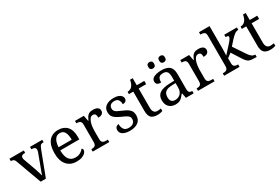

<svg xmlns="http://www.w3.org/2000/svg" viewBox="72 -1825 4215 2901"><g transform="rotate(-30 2179.5 -375.0)"><path d="M78 -441Q71 -462 61.5 -473.5Q52 -485 38.5 -489.5Q25 -494 4 -494V-536H254V-494H241Q211 -494 196 -482.5Q181 -471 181 -446Q181 -438 183 -429Q185 -420 189 -409L257 -220Q266 -196 275 -167.5Q284 -139 291.5 -113.5Q299 -88 304 -70Q309 -91 325 -131Q341 -171 354 -207L426 -402Q431 -414 433 -425.5Q435 -437 435 -445Q435 -471 418.5 -482.5Q402 -494 369 -494H362V-536H576V-494H564Q545 -494 532.5 -488Q520 -482 510 -465Q500 -448 488 -416L330 0H239Z M866 10Q757 10 695.5 -62Q634 -134 634 -264Q634 -404 692 -475Q750 -546 856 -546Q953 -546 1008.5 -486Q1064 -426 1064 -307V-261H731Q733 -152 770.5 -102.5Q808 -53 880 -53Q932 -53 968.5 -74.5Q1005 -96 1023 -123Q1030 -120 1036 -111Q1042 -102 1042 -89Q1042 -69 1023 -46Q1004 -23 965 -6.5Q926 10 866 10ZM963 -315Q963 -395 938.5 -443.5Q914 -492 854 -492Q799 -492 768.5 -446.5Q738 -401 733 -315Z M1147 0V-42H1150Q1173 -42 1191.5 -47Q1210 -52 1221 -67.5Q1232 -83 1232 -114V-426Q1232 -456 1220.5 -470.5Q1209 -485 1190.5 -489.5Q1172 -494 1150 -494H1147V-536H1301L1320 -437H1325Q1338 -467 1353 -492Q1368 -517 1393 -531.5Q1418 -546 1462 -546Q1517 -546 1543.5 -527Q1570 -508 1570 -473Q1570 -442 1548.5 -422Q1527 -402 1477 -402Q1477 -430 1472 -447Q1467 -464 1455.5 -472Q1444 -480 1424 -480Q1396 -480 1377 -458Q1358 -436 1347 -402Q1336 -368 1331 -331.5Q1326 -295 1326 -266V-109Q1326 -80 1337.5 -65.5Q1349 -51 1367.5 -46.5Q1386 -42 1408 -42H1436V0Z M1795 10Q1745 10 1708 -2Q1671 -14 1650.5 -37.5Q1630 -61 1630 -96Q1630 -123 1641 -138Q1652 -153 1666.5 -159Q1681 -165 1693 -165Q1693 -113 1716.5 -75.5Q1740 -38 1801 -38Q1854 -38 1882.5 -63.5Q1911 -89 1911 -129Q1911 -154 1900.5 -170Q1890 -186 1863.5 -201.5Q1837 -217 1788 -238Q1737 -261 1703.5 -282.5Q1670 -304 1653.5 -332.5Q1637 -361 1637 -404Q1637 -472 1688.5 -508.5Q1740 -545 1825 -545Q1873 -545 1905.5 -532.5Q1938 -520 1954.5 -499Q1971 -478 1971 -453Q1971 -426 1952.5 -409.5Q1934 -393 1899 -393Q1899 -443 1878 -471Q1857 -499 1813 -499Q1762 -499 1740 -476.5Q1718 -454 1718 -419Q1718 -394 1730.5 -377Q1743 -360 1770.5 -345.5Q1798 -331 1842 -313Q1895 -291 1928 -269Q1961 -247 1976.5 -218Q1992 -189 1992 -147Q1992 -69 1938 -29.5Q1884 10 1795 10Z M2276 10Q2200 10 2165.5 -24.5Q2131 -59 2131 -145V-479H2055V-519Q2073 -519 2095 -526.5Q2117 -534 2133 -551Q2150 -569 2161 -595Q2172 -621 2179 -659H2225V-536H2356V-479H2225V-142Q2225 -91 2246 -67Q2267 -43 2301 -43Q2319 -43 2334 -45Q2349 -47 2365 -50V-6Q2352 0 2326 5Q2300 10 2276 10Z M2593 10Q2549 10 2513.5 -7.5Q2478 -25 2458 -60.5Q2438 -96 2438 -150Q2438 -230 2494.5 -268Q2551 -306 2666 -310L2749 -313V-373Q2749 -409 2743 -436.5Q2737 -464 2717 -480Q2697 -496 2656 -496Q2618 -496 2598 -482Q2578 -468 2571.5 -443.5Q2565 -419 2565 -387Q2523 -387 2501.5 -401.5Q2480 -416 2480 -450Q2480 -485 2504.5 -506Q2529 -527 2570 -536.5Q2611 -546 2660 -546Q2752 -546 2797.5 -507Q2843 -468 2843 -373V-114Q2843 -86 2849 -70.5Q2855 -55 2869 -48.5Q2883 -42 2905 -42H2908V0H2773L2757 -86H2749Q2728 -58 2708 -36.5Q2688 -15 2661.5 -2.5Q2635 10 2593 10ZM2616 -52Q2657 -52 2686.5 -69Q2716 -86 2732.5 -117.5Q2749 -149 2749 -191V-272L2685 -269Q2628 -267 2595.5 -252Q2563 -237 2549 -210.5Q2535 -184 2535 -145Q2535 -114 2544 -93.5Q2553 -73 2571 -62.5Q2589 -52 2616 -52ZM2754 -632Q2732 -632 2717.5 -644.5Q2703 -657 2703 -688Q2703 -720 2717.5 -732Q2732 -744 2754 -744Q2775 -744 2790 -732Q2805 -720 2805 -688Q2805 -657 2790 -644.5Q2775 -632 2754 -632ZM2564 -632Q2542 -632 2527.5 -644.5Q2513 -657 2513 -688Q2513 -720 2527.5 -732Q2542 -744 2564 -744Q2585 -744 2600 -732Q2615 -720 2615 -688Q2615 -657 2600 -644.5Q2585 -632 2564 -632Z M2984 0V-42H2987Q3010 -42 3028.5 -47Q3047 -52 3058 -67.5Q3069 -83 3069 -114V-426Q3069 -456 3057.5 -470.5Q3046 -485 3027.5 -489.5Q3009 -494 2987 -494H2984V-536H3138L3157 -437H3162Q3175 -467 3190 -492Q3205 -517 3230 -531.5Q3255 -546 3299 -546Q3354 -546 3380.5 -527Q3407 -508 3407 -473Q3407 -442 3385.5 -422Q3364 -402 3314 -402Q3314 -430 3309 -447Q3304 -464 3292.5 -472Q3281 -480 3261 -480Q3233 -480 3214 -458Q3195 -436 3184 -402Q3173 -368 3168 -331.5Q3163 -295 3163 -266V-109Q3163 -80 3174.5 -65.5Q3186 -51 3204.5 -46.5Q3223 -42 3245 -42H3273V0Z M3440 0V-42H3448Q3471 -42 3489.5 -47Q3508 -52 3519 -67.5Q3530 -83 3530 -114V-650Q3530 -680 3518.5 -694.5Q3507 -709 3488.5 -713.5Q3470 -718 3448 -718H3440V-760H3624V-374Q3624 -361 3623.5 -340Q3623 -319 3622 -298Q3621 -277 3620.5 -262.5Q3620 -248 3620 -248L3745 -385Q3767 -409 3778.5 -425.5Q3790 -442 3795 -453.5Q3800 -465 3800 -474Q3800 -487 3788 -490.5Q3776 -494 3751 -494V-536H3972V-494Q3955 -494 3938 -488Q3921 -482 3904 -470Q3887 -458 3869 -440.5Q3851 -423 3831 -401L3761 -322L3894 -124Q3920 -84 3945.5 -63Q3971 -42 4005 -42H4008V0H3994Q3951 0 3922 -3Q3893 -6 3873.5 -15.5Q3854 -25 3836.5 -44.5Q3819 -64 3798 -97L3698 -254L3624 -199V-109Q3624 -80 3635.5 -65.5Q3647 -51 3665.5 -46.5Q3684 -42 3706 -42H3709V0Z M4247 10Q4171 10 4136.5 -24.5Q4102 -59 4102 -145V-479H4026V-519Q4044 -519 4066 -526.5Q4088 -534 4104 -551Q4121 -569 4132 -595Q4143 -621 4150 -659H4196V-536H4327V-479H4196V-142Q4196 -91 4217 -67Q4238 -43 4272 -43Q4290 -43 4305 -45Q4320 -47 4336 -50V-6Q4323 0 4297 5Q4271 10 4247 10Z"/></g></svg>

Font: Noto Serif Tamil
Style: Italic
Weight: 400
Italic angle: -12°
Designer: Indian Type Foundry, Tom Grace, and the Monotype Design Team
Foundry: Monotype Imaging Inc.
Version: Version 2.003